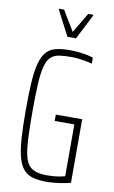

<svg xmlns="http://www.w3.org/2000/svg" viewBox="-99 -952 600 1011"><g transform="rotate(10 201.0 -446.5)"><path d="M224 8Q183 8 153 0Q123 -8 103.5 -29Q84 -50 72.5 -89Q61 -128 56.5 -190.5Q52 -253 52 -344Q52 -434 56 -495.5Q60 -557 71 -597Q82 -637 101 -658.5Q120 -680 150.5 -688Q181 -696 224 -696Q246 -696 269 -694Q292 -692 313.5 -688Q335 -684 352 -678V-646Q335 -651 315 -654.5Q295 -658 276 -660Q257 -662 243 -662Q203 -662 176 -658Q149 -654 131.5 -638Q114 -622 104.5 -588Q95 -554 91.5 -495Q88 -436 88 -344Q88 -264 90.5 -208.5Q93 -153 100 -117Q107 -81 122 -61.5Q137 -42 161.5 -34Q186 -26 223 -26Q240 -26 257.5 -27.5Q275 -29 291 -32Q307 -35 317 -38V-315H212V-349H353V-9Q333 -4 310 0Q287 4 265 6Q243 8 224 8ZM201 -763 132 -896V-901H159L224 -793L288 -901H315V-896L247 -763Z"/></g></svg>

Font: Saira ExtraCondensed Thin
Style: Regular
Weight: 250
Width: 2
Designer: Hector Gatti with collaboration of the Omnibus-Type team
Foundry: Omnibus-Type
Version: Version 1.101